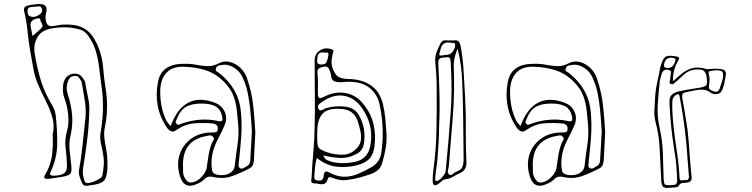

<svg xmlns="http://www.w3.org/2000/svg" viewBox="-20 -845 3740 955"><path d="M242 -176Q252 -217 241.5 -256.5Q231 -296 211 -336Q191 -376 173 -416Q154 -458 146.5 -501Q139 -544 131 -587Q122 -638 117 -689Q112 -740 100 -790Q95 -814 122 -818Q129 -820 136.5 -821Q144 -822 151 -823Q188 -829 202.5 -818.5Q217 -808 209 -778Q203 -756 210 -736Q217 -708 253 -717Q282 -723 311 -723Q360 -723 390 -708Q420 -693 438 -668Q456 -643 469 -611Q489 -561 493 -509.5Q497 -458 505 -407Q522 -307 501 -210Q496 -183 499.5 -155.5Q503 -128 508.5 -101Q514 -74 514 -47Q515 -27 514 -6Q512 26 504.5 42.5Q497 59 476.5 66.5Q456 74 414 79Q402 80 396.5 76Q391 72 388 65Q381 49 376 33Q371 17 373 1Q384 -58 390 -118.5Q396 -179 403 -240Q410 -288 403 -335.5Q396 -383 387 -431Q387 -438 382 -445Q377 -453 371 -461Q365 -469 350 -467Q336 -466 329 -458.5Q322 -451 318 -441Q306 -410 317 -376Q334 -326 338.5 -275Q343 -224 331 -171Q322 -134 326.5 -95Q331 -56 335 -18Q338 11 328.5 20.5Q319 30 281 36Q268 38 254 40Q240 42 226 44Q189 49 205 23Q232 -22 238.5 -71.5Q245 -121 242 -176ZM164 -813Q157 -811 146.5 -811Q136 -811 127.5 -808.5Q119 -806 117 -794Q116 -785 119.5 -774Q123 -763 142 -761Q158 -760 174 -771Q190 -782 190 -793Q190 -801 185.5 -808Q181 -815 164 -813ZM142 -666Q154 -677 164.5 -685.5Q175 -694 184 -703Q196 -715 189 -726Q182 -737 180 -748Q179 -754 173 -754Q167 -754 161 -752Q130 -744 132 -720Q133 -717 132.5 -714.5Q132 -712 133 -710Q135 -700 137 -689.5Q139 -679 142 -666ZM293 -404Q293 -425 297.5 -438.5Q302 -452 311 -462Q328 -479 351.5 -479Q375 -479 389 -461Q394 -454 398.5 -447.5Q403 -441 404 -433Q410 -397 418 -360.5Q426 -324 424 -288Q422 -218 413.5 -148Q405 -78 393 -8Q389 21 399 51Q401 55 402.5 59Q404 63 411 65Q421 67 439 61Q457 55 472.5 45.5Q488 36 489 29Q494 3 496 -23Q498 -49 493 -76Q489 -102 482.5 -129Q476 -156 480 -184Q491 -243 492 -303Q493 -363 484 -423Q478 -464 473.5 -505Q469 -546 458 -586Q447 -626 421 -664Q412 -678 400 -687Q388 -696 370 -700Q351 -705 330.5 -707.5Q310 -710 289 -709Q224 -707 193.5 -688Q163 -669 153 -625Q149 -605 152 -582Q162 -520 179 -459Q196 -398 229 -340Q239 -324 247 -307Q255 -290 257 -273Q265 -201 264.5 -129.5Q264 -58 231 12Q223 29 247 29Q285 28 299.5 16.5Q314 5 313 -23Q312 -65 306.5 -107.5Q301 -150 313 -192Q321 -221 320.5 -250.5Q320 -280 314 -310Q309 -333 300.5 -356.5Q292 -380 293 -404Z M1250 -186Q1248 -150 1246.5 -116Q1245 -82 1243 -48Q1242 -37 1238.5 -26.5Q1235 -16 1224 -9Q1181 14 1136 30.5Q1091 47 1040 35Q1012 29 996 47Q986 57 973.5 63.5Q961 70 947 75Q898 91 879 42Q857 -17 871.5 -69.5Q886 -122 930 -154.5Q974 -187 1037 -186Q1048 -186 1055.5 -188.5Q1063 -191 1063 -204Q1064 -217 1056.5 -223.5Q1049 -230 1037 -231Q991 -235 946 -231.5Q901 -228 860 -200Q843 -187 832 -191.5Q821 -196 811 -209Q775 -262 764.5 -319.5Q754 -377 766 -438Q774 -481 803.5 -503Q833 -525 876 -527Q896 -528 916 -527.5Q936 -527 955 -523Q984 -517 1012 -516Q1040 -515 1070 -531Q1096 -544 1124.5 -536.5Q1153 -529 1176.5 -506.5Q1200 -484 1210 -452Q1232 -387 1239.5 -319.5Q1247 -252 1250 -186ZM1233 -192Q1231 -215 1229.5 -242Q1228 -269 1225 -297Q1221 -338 1213 -379Q1205 -420 1188 -457Q1175 -488 1147 -506.5Q1119 -525 1092 -523Q1081 -522 1069.5 -519.5Q1058 -517 1054 -504Q1050 -494 1059.5 -488.5Q1069 -483 1076 -477Q1122 -439 1148 -391.5Q1174 -344 1179 -282Q1184 -221 1179.5 -160.5Q1175 -100 1168 -39Q1167 -32 1166.5 -22.5Q1166 -13 1175 -8Q1184 -4 1192.5 -9.5Q1201 -15 1209 -19Q1218 -24 1221.5 -32.5Q1225 -41 1225 -51Q1227 -85 1229 -119Q1231 -153 1233 -192ZM829 -218Q860 -304 915 -333.5Q970 -363 1046 -335Q1082 -322 1097 -290.5Q1112 -259 1098 -224Q1091 -207 1083 -190.5Q1075 -174 1066 -157Q1050 -128 1041 -97Q1032 -66 1032 -32Q1032 -13 1035.5 4Q1039 21 1064 25Q1098 30 1121.5 17Q1145 4 1148 -22Q1153 -72 1161 -122Q1169 -172 1165 -223Q1162 -260 1158 -296.5Q1154 -333 1141.5 -367Q1129 -401 1100 -432Q1057 -478 1004.5 -495Q952 -512 894 -513Q837 -515 807.5 -482.5Q778 -450 777 -393Q776 -345 788 -297Q794 -276 802.5 -255.5Q811 -235 829 -218ZM982 -330Q933 -330 904.5 -313Q876 -296 861 -257Q858 -250 855 -242.5Q852 -235 858 -229Q864 -222 871.5 -225.5Q879 -229 886 -231Q930 -246 974.5 -249.5Q1019 -253 1065 -243Q1082 -239 1085 -246Q1088 -253 1085 -266Q1078 -300 1053.5 -315Q1029 -330 982 -330ZM890 -24Q891 -9 890.5 6Q890 21 897 36Q903 49 912 57Q921 65 937 62Q954 59 970 46.5Q986 34 997 16.5Q1008 -1 1009 -17Q1013 -47 1018 -76.5Q1023 -106 1034 -134Q1038 -142 1042.5 -149.5Q1047 -157 1039 -165Q1032 -173 1022.5 -171.5Q1013 -170 1004 -168Q889 -146 890 -24Z M1902 -186Q1905 -147 1898.5 -109Q1892 -71 1881 -34Q1874 -10 1857 3Q1840 16 1818.5 23Q1797 30 1776 36Q1742 46 1705.5 50.5Q1669 55 1633 39Q1626 37 1619.5 36Q1613 35 1610 46Q1604 66 1592.5 69.5Q1581 73 1567.5 70Q1554 67 1542 67Q1527 66 1528 54.5Q1529 43 1530 34Q1533 -27 1538.5 -88.5Q1544 -150 1545 -211Q1547 -294 1546 -377Q1545 -460 1545 -543Q1545 -577 1571 -594Q1597 -611 1629 -600Q1640 -596 1638.5 -590Q1637 -584 1635 -578Q1631 -561 1629.5 -544.5Q1628 -528 1633 -510Q1643 -479 1659 -466Q1675 -453 1714 -452Q1779 -451 1824 -421Q1869 -391 1885 -326Q1893 -292 1896.5 -256.5Q1900 -221 1902 -186ZM1558 -548Q1556 -535 1560.5 -530Q1565 -525 1577 -524Q1600 -524 1605 -537.5Q1610 -551 1613 -567Q1616 -584 1607 -583.5Q1598 -583 1590 -584Q1568 -586 1563 -574.5Q1558 -563 1558 -548ZM1556 -59Q1549 -37 1547.5 -18Q1546 1 1544 20Q1543 30 1543.5 40.5Q1544 51 1561 53Q1576 55 1582.5 48.5Q1589 42 1590 29Q1592 -1 1616 12Q1656 34 1692 34Q1728 34 1762 19.5Q1796 5 1830 -15Q1869 -39 1876 -82Q1885 -139 1883.5 -196Q1882 -253 1871 -311Q1861 -376 1815.5 -410Q1770 -444 1691 -437Q1663 -434 1645 -440Q1627 -446 1625 -479Q1624 -484 1622.5 -487.5Q1621 -491 1619 -495Q1612 -520 1585 -512Q1574 -509 1566 -504.5Q1558 -500 1559 -484Q1561 -459 1561.5 -434Q1562 -409 1561 -383Q1561 -363 1567 -358.5Q1573 -354 1592 -364Q1648 -392 1700 -382Q1752 -372 1786 -329Q1824 -283 1837 -230.5Q1850 -178 1843 -120Q1838 -77 1817 -55Q1796 -33 1755 -23Q1703 -10 1653 -16Q1603 -22 1556 -59ZM1588 -72Q1595 -54 1607.5 -48.5Q1620 -43 1634 -39Q1662 -33 1690 -33.5Q1718 -34 1746 -40Q1807 -53 1821 -115Q1832 -168 1821.5 -216Q1811 -264 1781 -307Q1746 -357 1696 -367.5Q1646 -378 1594 -346Q1582 -339 1569.5 -329Q1557 -319 1564 -304Q1568 -295 1575 -296Q1582 -297 1590.5 -302Q1599 -307 1606 -308Q1648 -320 1694 -315Q1716 -313 1734 -303.5Q1752 -294 1764 -274Q1784 -240 1790 -204Q1796 -168 1790 -130Q1784 -92 1747 -76Q1708 -57 1668.5 -59.5Q1629 -62 1588 -72ZM1558 -186Q1557 -147 1559 -129Q1561 -111 1572 -103.5Q1583 -96 1609 -87Q1647 -75 1685.5 -75.5Q1724 -76 1753 -106Q1772 -125 1775 -147.5Q1778 -170 1772.5 -194Q1767 -218 1760 -240Q1752 -266 1734.5 -282Q1717 -298 1688 -302Q1621 -310 1590.5 -285Q1560 -260 1558 -194Z M2224 -644Q2227 -644 2230 -643.5Q2233 -643 2237 -644Q2254 -647 2261.5 -638.5Q2269 -630 2272 -611Q2283 -551 2286 -490.5Q2289 -430 2293 -369Q2298 -286 2297 -203.5Q2296 -121 2300 -38Q2301 1 2270 15Q2251 23 2233.5 34Q2216 45 2194 47Q2186 48 2177.5 55.5Q2169 63 2161 69Q2132 91 2132 51Q2132 29 2135 7Q2149 -97 2151 -201.5Q2153 -306 2152 -410Q2152 -442 2150 -474Q2148 -506 2145 -537Q2143 -564 2152 -587Q2161 -610 2172 -631Q2181 -646 2195.5 -644.5Q2210 -643 2224 -644ZM2176 -569Q2184 -570 2192 -571Q2200 -572 2208 -573Q2222 -575 2233 -590.5Q2244 -606 2244 -621Q2244 -631 2239 -631Q2226 -632 2212.5 -633.5Q2199 -635 2188 -628Q2177 -621 2173 -605.5Q2169 -590 2165 -576Q2164 -570 2168 -569Q2172 -568 2176 -569ZM2256 -603Q2247 -582 2241.5 -559Q2236 -536 2237 -513Q2242 -391 2232.5 -269Q2223 -147 2213 -25Q2212 -13 2208.5 1Q2205 15 2214 23Q2222 30 2232 20.5Q2242 11 2252 8Q2272 1 2279 -13.5Q2286 -28 2286 -52Q2285 -147 2284 -243Q2283 -339 2279 -435Q2278 -476 2272.5 -517.5Q2267 -559 2256 -603ZM2164 -212Q2164 -173 2161.5 -134.5Q2159 -96 2156 -57Q2154 -33 2150.5 -10Q2147 13 2145 37Q2145 42 2144.5 49Q2144 56 2154 55Q2161 54 2171 45Q2181 36 2189 24Q2197 12 2197 4Q2211 -139 2221 -279Q2226 -338 2226 -396.5Q2226 -455 2223 -514Q2222 -539 2220 -549Q2218 -559 2209.5 -560Q2201 -561 2179 -558Q2159 -555 2160 -533Q2164 -453 2166 -372.5Q2168 -292 2164 -212Z M2990 -186Q2988 -150 2986.5 -116Q2985 -82 2983 -48Q2982 -37 2978.5 -26.5Q2975 -16 2964 -9Q2921 14 2876 30.5Q2831 47 2780 35Q2752 29 2736 47Q2726 57 2713.5 63.5Q2701 70 2687 75Q2638 91 2619 42Q2597 -17 2611.5 -69.5Q2626 -122 2670 -154.5Q2714 -187 2777 -186Q2788 -186 2795.5 -188.5Q2803 -191 2803 -204Q2804 -217 2796.5 -223.5Q2789 -230 2777 -231Q2731 -235 2686 -231.5Q2641 -228 2600 -200Q2583 -187 2572 -191.5Q2561 -196 2551 -209Q2515 -262 2504.5 -319.5Q2494 -377 2506 -438Q2514 -481 2543.5 -503Q2573 -525 2616 -527Q2636 -528 2656 -527.5Q2676 -527 2695 -523Q2724 -517 2752 -516Q2780 -515 2810 -531Q2836 -544 2864.5 -536.5Q2893 -529 2916.5 -506.5Q2940 -484 2950 -452Q2972 -387 2979.5 -319.5Q2987 -252 2990 -186ZM2973 -192Q2971 -215 2969.5 -242Q2968 -269 2965 -297Q2961 -338 2953 -379Q2945 -420 2928 -457Q2915 -488 2887 -506.5Q2859 -525 2832 -523Q2821 -522 2809.5 -519.5Q2798 -517 2794 -504Q2790 -494 2799.5 -488.5Q2809 -483 2816 -477Q2862 -439 2888 -391.5Q2914 -344 2919 -282Q2924 -221 2919.5 -160.5Q2915 -100 2908 -39Q2907 -32 2906.5 -22.5Q2906 -13 2915 -8Q2924 -4 2932.5 -9.5Q2941 -15 2949 -19Q2958 -24 2961.5 -32.5Q2965 -41 2965 -51Q2967 -85 2969 -119Q2971 -153 2973 -192ZM2569 -218Q2600 -304 2655 -333.5Q2710 -363 2786 -335Q2822 -322 2837 -290.5Q2852 -259 2838 -224Q2831 -207 2823 -190.5Q2815 -174 2806 -157Q2790 -128 2781 -97Q2772 -66 2772 -32Q2772 -13 2775.5 4Q2779 21 2804 25Q2838 30 2861.5 17Q2885 4 2888 -22Q2893 -72 2901 -122Q2909 -172 2905 -223Q2902 -260 2898 -296.5Q2894 -333 2881.5 -367Q2869 -401 2840 -432Q2797 -478 2744.5 -495Q2692 -512 2634 -513Q2577 -515 2547.5 -482.5Q2518 -450 2517 -393Q2516 -345 2528 -297Q2534 -276 2542.5 -255.5Q2551 -235 2569 -218ZM2722 -330Q2673 -330 2644.5 -313Q2616 -296 2601 -257Q2598 -250 2595 -242.5Q2592 -235 2598 -229Q2604 -222 2611.5 -225.5Q2619 -229 2626 -231Q2670 -246 2714.5 -249.5Q2759 -253 2805 -243Q2822 -239 2825 -246Q2828 -253 2825 -266Q2818 -300 2793.5 -315Q2769 -330 2722 -330ZM2630 -24Q2631 -9 2630.5 6Q2630 21 2637 36Q2643 49 2652 57Q2661 65 2677 62Q2694 59 2710 46.5Q2726 34 2737 16.5Q2748 -1 2749 -17Q2753 -47 2758 -76.5Q2763 -106 2774 -134Q2778 -142 2782.5 -149.5Q2787 -157 2779 -165Q2772 -173 2762.5 -171.5Q2753 -170 2744 -168Q2629 -146 2630 -24Z M3327 -441Q3338 -450 3346.5 -457.5Q3355 -465 3363 -472Q3391 -497 3422 -505.5Q3453 -514 3489 -503Q3495 -501 3501 -501Q3507 -501 3513 -502Q3542 -505 3568 -501Q3595 -497 3590 -470Q3587 -454 3584 -438Q3581 -422 3576 -407Q3570 -388 3559.5 -381.5Q3549 -375 3529 -378Q3521 -380 3518 -382Q3497 -398 3476 -399Q3455 -400 3433.5 -395Q3412 -390 3391 -386Q3370 -383 3373 -361Q3378 -335 3382.5 -308.5Q3387 -282 3391 -256Q3401 -202 3405 -148Q3409 -94 3413 -41Q3415 -22 3416.5 -3Q3418 16 3420 36Q3423 60 3398 63Q3386 64 3373.5 65.5Q3361 67 3354 83Q3353 84 3348.5 85Q3344 86 3340 87Q3333 88 3325.5 88Q3318 88 3310 89Q3287 91 3279 85Q3271 79 3269 55Q3267 19 3265.5 -16.5Q3264 -52 3262 -89Q3261 -127 3255.5 -165.5Q3250 -204 3240 -241Q3233 -269 3235 -297.5Q3237 -326 3238 -354Q3240 -394 3248.5 -432.5Q3257 -471 3264 -510Q3265 -514 3267 -520Q3278 -555 3291 -563Q3304 -571 3340 -565Q3354 -563 3357 -558.5Q3360 -554 3352 -541Q3339 -519 3333 -494.5Q3327 -470 3327 -441ZM3283 -526Q3280 -510 3292 -508Q3328 -500 3339 -543Q3342 -554 3332 -556Q3292 -566 3283 -526ZM3313 -455Q3314 -460 3315 -463Q3316 -466 3316 -469Q3315 -476 3317.5 -484Q3320 -492 3309 -496Q3296 -502 3285 -496Q3274 -490 3271 -476Q3268 -466 3265 -456Q3262 -446 3261 -435Q3255 -379 3251.5 -322.5Q3248 -266 3261 -209Q3275 -146 3277 -82Q3279 -18 3281 45Q3282 67 3287 72Q3292 77 3313 76Q3317 76 3320 75.5Q3323 75 3327 75Q3348 76 3348 54Q3347 16 3344 -21.5Q3341 -59 3334 -97Q3315 -214 3310 -333Q3309 -359 3319 -371Q3329 -383 3354 -390Q3380 -396 3405.5 -400Q3431 -404 3456 -408Q3486 -413 3492.5 -420.5Q3499 -428 3495 -459Q3494 -464 3493.5 -468.5Q3493 -473 3491 -477Q3483 -499 3460 -499Q3438 -501 3418 -495Q3398 -489 3381 -473Q3372 -465 3363 -456.5Q3354 -448 3344 -440Q3338 -435 3331 -429Q3324 -423 3315 -428Q3308 -433 3311 -441Q3314 -449 3313 -455ZM3573 -444Q3581 -479 3572 -488.5Q3563 -498 3528 -494Q3524 -493 3520.5 -492.5Q3517 -492 3514 -492Q3502 -491 3505 -478Q3510 -463 3509.5 -448Q3509 -433 3507 -418Q3504 -405 3511.5 -399.5Q3519 -394 3529 -391Q3539 -387 3547 -389.5Q3555 -392 3559 -403Q3563 -414 3566 -424Q3569 -434 3573 -444ZM3407 37Q3406 18 3404 -1Q3402 -20 3401 -39Q3396 -122 3386 -203.5Q3376 -285 3360 -367Q3357 -382 3345 -374Q3324 -363 3324 -337Q3323 -307 3325 -277Q3327 -247 3330 -218Q3337 -154 3347 -90Q3357 -26 3360 39Q3360 55 3374 52Q3383 50 3393 51Q3403 52 3407 37Z"/></svg>

Font: Rock 3D
Style: Regular
Weight: 400
Version: Version 1.000